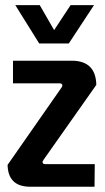

<svg xmlns="http://www.w3.org/2000/svg" viewBox="-20 -709 400 729"><path d="M339.8 -85.9H151.4Q140.6 -85.9 141.6 -95.7Q143.6 -99.6 145.5 -102.5L345.7 -386.7Q343.8 -477.5 253.9 -478.5H29.3V-392.6H206.1Q216.8 -392.6 216.8 -383.8Q215.8 -379.9 213.9 -377L8.8 -83Q10.7 -1 92.8 0H338.9ZM128.9 -543.9H241.2L336.9 -689.5H248L185.5 -594.7L130.9 -689.5H38.1Z"/></svg>

Font: Gemunu Libre
Style: Bold
Weight: 700
Designer: Pushpananda Ekanayake, Sol Matas, Kosala Senevirathne
Foundry: Mooniak
Version: Version 1.001